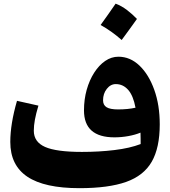

<svg xmlns="http://www.w3.org/2000/svg" viewBox="-20 -1006 918 1037"><path d="M739.7 -228Q739.7 -239.7 739.5 -256.6Q739.3 -273.4 738.8 -289.6Q710.4 -277.8 673.1 -271Q635.7 -264.2 598.1 -264.2Q433.6 -264.2 433.6 -409.7Q433.6 -468.8 448.2 -521Q462.9 -573.2 488.8 -613.5Q514.6 -653.8 548.1 -676.8Q581.5 -699.7 619.6 -699.7Q683.1 -699.7 733.4 -651.6Q783.7 -603.5 813.2 -521Q842.8 -438.5 842.8 -334.5Q842.8 -208 799.6 -132.6Q756.3 -57.1 661.1 -23.4Q565.9 10.3 409.2 10.3Q220.2 10.3 127.9 -51.5Q35.6 -113.3 35.6 -239.3Q35.6 -336.4 71.8 -461.4L187.5 -435.5Q174.3 -391.6 168.5 -359.6Q162.6 -327.6 162.6 -299.8Q162.6 -239.3 223.4 -212.4Q284.2 -185.5 422.4 -185.5Q516.1 -185.5 598.6 -195.6Q681.2 -205.6 739.7 -228ZM711.9 -424.3Q699.7 -489.7 672.1 -520.8Q644.5 -551.8 605.5 -551.8Q577.1 -551.8 556.9 -526.1Q536.6 -500.5 536.6 -464.4Q536.6 -438.5 555.7 -426.8Q574.7 -415 617.7 -415Q670.9 -415 711.9 -424.3ZM604.5 -986.3Q636.7 -974.1 665.5 -952.1Q694.3 -930.2 719.7 -903.8Q699.7 -876 679.2 -847.4Q658.7 -818.8 637.2 -790Q612.3 -812 584 -832.5Q555.7 -853 523.4 -871.1Q544.9 -900.4 564.9 -929.2Q585 -958 604.5 -986.3Z"/></svg>

Font: Pinar-FD ExtraBold
Style: Regular
Weight: 800
Designer: Amin Abedi
Version: Version 3.000